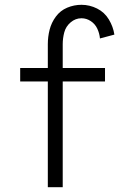

<svg xmlns="http://www.w3.org/2000/svg" viewBox="-20 -779 540 799"><path d="M179 0V-440H64V-496H179V-595Q179 -626 186.5 -655.5Q194 -685 212.5 -710Q231 -735 259.5 -747Q288 -759 319 -759Q353 -759 384 -743.5Q415 -728 433 -698Q451 -668 456 -635L396 -619Q394 -640 385 -659.5Q376 -679 358 -691Q340 -703 319 -703Q294 -703 274 -686Q254 -669 247.5 -644.5Q241 -620 241 -595V-496H417V-440H241V0Z"/></svg>

Font: Iosevka SS01 Light
Style: Regular
Weight: 300
Monospace: yes
Designer: Belleve Invis
Foundry: Belleve Invis
Version: 2.3.3; ttfautohint (v1.8.3)